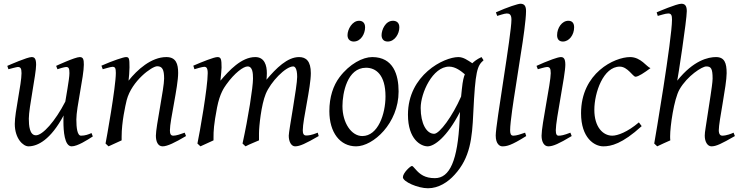

<svg xmlns="http://www.w3.org/2000/svg" viewBox="-20 -762 3968 1026"><path d="M132 20C182 20 251 -16 320 -145C319 -142 319 -129 319 -112C319 -64 324 20 363 20C394 20 447 -14 476 -33L469 -51C454 -44 435 -37 413 -37C393 -37 388 -79 388 -124C388 -187 428 -354 428 -416C428 -444 425 -457 406 -457C381 -457 280 -410 280 -410L287 -392C291 -394 325 -404 333 -404C347 -404 351 -397 351 -371C351 -338 331 -237 329 -219C275 -114 208 -39 172 -39C138 -39 134 -91 134 -128C134 -186 173 -366 173 -416C173 -451 163 -457 149 -457C126 -457 33 -416 19 -410L25 -392C33 -394 69 -404 75 -404C89 -404 95 -398 95 -371C95 -313 59 -163 59 -100C59 -21 104 20 132 20Z M544 5 560 20 630 -12V-32C630 -110 650 -198 657 -227C684 -330 792 -408 820 -408C848 -408 857 -389 857 -342C857 -290 813 -86 813 -37C813 -7 823 20 849 20C874 20 915 0 974 -35L967 -53C945 -45 922 -37 906 -37C891 -37 888 -49 888 -66C888 -119 932 -299 932 -372C932 -420 921 -457 869 -457C788 -457 713 -389 667 -331C669 -349 672 -381 672 -402C672 -450 670 -457 653 -457C641 -457 583 -438 522 -411L529 -392C533 -393 572 -405 581 -405C595 -405 599 -398 599 -372C599 -297 548 -14 544 5Z M1035 5 1051 20C1067 12 1110 -6 1121 -12V-29C1121 -61 1122 -94 1140 -188C1155 -264 1178 -294 1189 -310C1234 -373 1281 -407 1303 -407C1330 -407 1332 -371 1332 -342C1332 -296 1307 -136 1276 5L1292 20C1319 6 1340 -1 1364 -12V-49C1364 -86 1376 -202 1400 -260C1426 -324 1506 -407 1547 -407C1555 -407 1568 -398 1568 -351C1568 -300 1523 -63 1523 -37C1523 -4 1537 20 1557 20C1582 20 1614 5 1683 -35L1678 -53C1643 -39 1628 -38 1616 -38C1602 -38 1598 -49 1598 -66C1598 -123 1641 -295 1641 -371C1641 -435 1616 -457 1578 -457C1516 -457 1456 -398 1404 -336C1405 -346 1406 -357 1406 -371C1406 -412 1394 -457 1344 -457C1270 -457 1204 -385 1158 -331C1161 -359 1164 -394 1164 -401C1164 -446 1161 -457 1142 -457C1124 -457 1059 -431 1013 -411L1019 -392C1024 -394 1062 -405 1071 -405C1082 -405 1090 -400 1090 -371C1090 -296 1047 -51 1035 5Z M1936 -400C1989 -400 2040 -362 2040 -247C2040 -153 2000 -35 1916 -35C1858 -35 1810 -105 1810 -195C1810 -264 1835 -400 1936 -400ZM2110 -273C2110 -362 2082 -457 1969 -457C1919 -457 1848 -421 1794 -349C1761 -305 1740 -244 1740 -168C1740 -54 1797 20 1883 20C1974 20 2110 -103 2110 -273ZM1899 -651C1862 -651 1837 -605 1837 -574C1837 -547 1857 -540 1870 -540C1909 -540 1931 -582 1931 -616C1931 -642 1915 -651 1899 -651ZM2080 -651C2039 -651 2019 -602 2019 -574C2019 -559 2026 -540 2052 -540C2089 -540 2114 -581 2114 -616C2114 -644 2095 -651 2080 -651Z M2228 -185C2228 -265 2292 -406 2380 -406C2414 -406 2444 -382 2464 -365C2458 -350 2453 -333 2448 -285L2444 -246C2398 -141 2329 -47 2300 -47C2259 -47 2228 -102 2228 -185ZM2429 -457C2353 -457 2160 -362 2160 -149C2160 -16 2230 20 2265 20C2300 20 2368 -28 2438 -164L2436 -120C2426 97 2383 190 2304 190C2251 190 2224 170 2200 142L2189 130C2187 127 2184 125 2181 125C2173 125 2133 162 2133 185C2133 209 2213 244 2267 244C2324 244 2374 211 2409 172C2493 81 2503 -24 2509 -156C2520 -385 2530 -410 2564 -440L2553 -457C2527 -445 2512 -432 2504 -424C2479 -440 2457 -457 2429 -457Z M2792 -35 2786 -53C2763 -45 2740 -37 2723 -37C2709 -37 2706 -49 2706 -66C2706 -109 2726 -237 2733 -280L2764 -480C2775 -546 2791 -658 2791 -702C2791 -726 2785 -742 2761 -742C2749 -742 2692 -724 2630 -696L2637 -677C2642 -678 2675 -690 2688 -690C2701 -690 2713 -686 2713 -657C2713 -578 2629 -99 2629 -38C2629 8 2651 20 2664 20C2688 20 2711 16 2792 -35Z M3017 -651C2983 -651 2957 -613 2957 -574C2957 -548 2972 -540 2988 -540C3021 -540 3048 -575 3048 -616C3048 -638 3038 -651 3017 -651ZM2977 -457C2959 -457 2905 -435 2888 -428L2847 -410L2854 -392C2859 -393 2893 -404 2903 -404C2917 -404 2923 -398 2923 -371C2923 -319 2874 -95 2874 -37C2874 -3 2888 20 2910 20C2935 20 2967 6 3035 -35L3028 -53C2992 -39 2978 -37 2965 -37C2956 -37 2950 -43 2950 -66C2950 -123 3001 -359 3001 -416C3001 -450 2991 -457 2977 -457Z M3085 -157C3085 -25 3156 20 3204 20C3245 20 3305 7 3409 -88L3394 -108C3333 -56 3280 -37 3252 -37C3202 -37 3156 -83 3156 -175C3156 -267 3204 -406 3292 -406C3334 -406 3362 -352 3376 -352C3391 -352 3424 -374 3456 -398C3436 -404 3405 -457 3347 -457C3264 -457 3085 -372 3085 -157Z M3863 -371C3863 -425 3852 -457 3806 -457C3765 -457 3686 -440 3599 -331C3602 -341 3650 -655 3650 -702C3650 -726 3644 -742 3621 -742C3596 -742 3498 -700 3489 -696L3495 -677C3508 -680 3536 -690 3551 -690C3567 -690 3571 -680 3571 -657C3571 -553 3480 -16 3476 5L3492 20C3516 8 3538 -1 3562 -12C3561 -19 3561 -26 3561 -34C3561 -86 3581 -231 3611 -284C3653 -357 3732 -407 3754 -407C3779 -407 3788 -397 3788 -342C3788 -324 3781 -278 3777 -251L3767 -186C3752 -82 3746 -59 3746 -37C3746 -4 3761 20 3782 20C3807 20 3836 6 3907 -35L3900 -53C3889 -48 3863 -37 3839 -37C3832 -37 3821 -42 3821 -66C3821 -114 3863 -306 3863 -371Z"/></svg>

Font: Temporarium
Style: Italic
Weight: 400
Italic angle: -7°
Version: Version 1.1